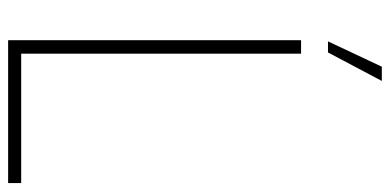

<svg xmlns="http://www.w3.org/2000/svg" viewBox="-270 -714 984 485"><g transform="rotate(90 222.5 -472.0)"><path d="M82 0V-740H116V-33H443V0ZM85 -808 149 -944H185L113 -808Z"/></g></svg>

Font: Encode Sans Condensed Thin
Style: Regular
Weight: 100
Width: 3
Designer: Multiple Designers
Foundry: Impallari Type
Version: Version 3.002